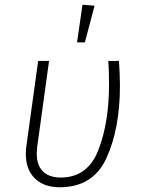

<svg xmlns="http://www.w3.org/2000/svg" viewBox="-20 -779 600 810"><path d="M486 -418Q486 -237 429.5 -113Q373 11 232 11Q165 11 127 -26.5Q89 -64 89 -128Q89 -150 91 -161L141 -522H187L137 -160Q135 -140 135 -131Q135 -81 161.5 -55.5Q188 -30 236 -30Q350 -30 395 -146Q440 -262 440 -423Q440 -477 437 -522H482Q486 -458 486 -418ZM328 -759 379 -755 338 -600H305Z"/></svg>

Font: Fira Sans ExtraLight
Style: Italic
Weight: 275
Italic angle: -8°
Designer: Carrois Corporate & Edenspiekermann AG
Foundry: Carrois Corporate GbR & Edenspiekermann AG
Version: Version 4.203